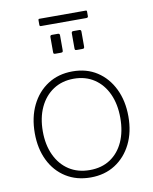

<svg xmlns="http://www.w3.org/2000/svg" viewBox="-92 -903 782 981"><g transform="rotate(-10 299.0 -412.0)"><path d="M299 10Q226 10 171 -24.5Q116 -59 86 -120.5Q56 -182 56 -262Q56 -344 86.5 -406.5Q117 -469 172 -504.5Q227 -540 300 -540Q373 -540 427 -505Q481 -470 511.5 -407.5Q542 -345 542 -264Q542 -183 511.5 -121.5Q481 -60 426.5 -25Q372 10 299 10ZM301 -28Q363 -28 407.5 -57.5Q452 -87 476 -140Q500 -193 500 -264Q500 -335 475.5 -388.5Q451 -442 406 -472Q361 -502 300 -502Q239 -502 193.5 -472Q148 -442 123 -388.5Q98 -335 98 -264Q98 -194 123 -140.5Q148 -87 193.5 -57.5Q239 -28 301 -28ZM270 -732V-656Q270 -649 268 -646.5Q266 -644 258 -644H231Q224 -644 222 -646Q220 -648 220 -654V-732Q220 -742 229 -742H261Q270 -742 270 -732ZM381 -732V-656Q381 -649 379 -646.5Q377 -644 369 -644H342Q335 -644 333 -646Q331 -648 331 -654V-732Q331 -742 340 -742H372Q381 -742 381 -732ZM427 -828V-804Q427 -796 417 -796H182Q178 -796 176.5 -798Q175 -800 175 -804V-827Q175 -834 180 -834H422Q427 -834 427 -828Z"/></g></svg>

Font: Libre Franklin Thin
Style: Regular
Weight: 100
Designer: Pablo Impallari, Rodrigo Fuenzalida, Nhung Nguyen
Foundry: Impallari Type
Version: Version 3.000